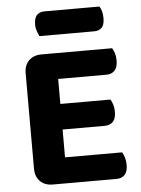

<svg xmlns="http://www.w3.org/2000/svg" viewBox="-56 -849 659 895"><g transform="rotate(-5 273.5 -401.5)"><path d="M73.6 -423.8H222.3V-6.5Q213 -4 194.4 -0.8Q175.8 2.3 154.9 2.3Q117.4 2.3 95.5 -19.7Q73.6 -41.7 73.6 -79ZM222.3 -181.9 73.6 -182.1V-525.2Q73.6 -562.7 95.5 -584.6Q117.4 -606.5 154.9 -606.5Q175.8 -606.5 194.4 -603.5Q213 -600.5 222.3 -597.7ZM154.9 -249.1V-368.8H456.6Q462.7 -359.5 467.6 -344.4Q472.5 -329.3 472.5 -311Q472.5 -279 458.4 -264.1Q444.3 -249.1 419.4 -249.1ZM154.9 2.3V-118.9H489.6Q495.6 -109.6 500.5 -93.9Q505.4 -78.2 505.4 -59.6Q505.4 -27.6 491.4 -12.7Q477.3 2.3 452.4 2.3ZM154.9 -485.8V-606.5H485.4Q491.4 -597.2 496.3 -582.1Q501.2 -567 501.2 -548.6Q501.2 -516.7 487.1 -501.2Q473 -485.8 448.2 -485.8ZM408.8 -692.3H152.1Q148.1 -702.1 142.7 -716.5Q137.3 -731 137.3 -747.1Q137.3 -779.3 150.9 -792.2Q164.4 -805.2 186.8 -805.2H442.9Q450 -796.1 453.7 -781.2Q457.5 -766.2 457.5 -750.4Q457.5 -718.2 444.4 -705.2Q431.4 -692.3 408.8 -692.3Z"/></g></svg>

Font: Baloo Paaji 2
Style: Regular
Weight: 400
Designer: Shuchita Grover, Noopur Datye and Ek Type
Foundry: Ek Type
Version: Version 1.700